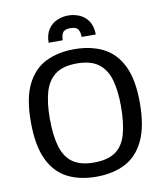

<svg xmlns="http://www.w3.org/2000/svg" viewBox="-99 -1003 940 1095"><g transform="rotate(-10 371.5 -455.0)"><path d="M370.1 11.7Q274.4 11.7 203.9 -24.4Q133.3 -60.5 94.5 -142.1Q55.7 -223.6 55.7 -361.3Q55.7 -496.1 95 -576.2Q134.3 -656.2 205.1 -691.4Q275.9 -726.6 370.6 -726.6Q465.8 -726.6 536.9 -691.4Q607.9 -656.2 647.5 -576.2Q687 -496.1 687 -361.8Q687 -225.6 648.4 -143.8Q609.9 -62 539.1 -25.1Q468.3 11.7 370.1 11.7ZM370.6 -70.3Q449.7 -70.3 494.9 -101.3Q540 -132.3 558.8 -196.8Q577.6 -261.2 577.6 -360.8Q577.6 -449.2 559.8 -512.5Q542 -575.7 497.1 -609.9Q452.1 -644 370.6 -644Q289.6 -644 245.1 -609.6Q200.7 -575.2 183.1 -512Q165.5 -448.7 165.5 -361.3Q165.5 -262.7 184.6 -198.2Q203.6 -133.8 248.5 -102.1Q293.5 -70.3 370.6 -70.3ZM233.9 -788.1Q234.9 -836.9 254.9 -866.2Q274.9 -895.5 305.9 -908.7Q336.9 -921.9 370.6 -921.9Q404.3 -921.9 435.3 -908.7Q466.3 -895.5 486.3 -866.2Q506.3 -836.9 507.3 -788.1H425.3Q425.3 -814.5 415.3 -831.5Q405.3 -848.6 370.6 -848.6Q335.9 -848.6 325.9 -831.5Q315.9 -814.5 315.9 -788.1Z"/></g></svg>

Font: Pontano Sans SemiBold
Style: Regular
Weight: 600
Designer: Vernon Adams
Foundry: Vernon Adams
Version: Version 2.001